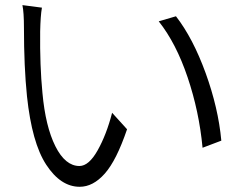

<svg xmlns="http://www.w3.org/2000/svg" viewBox="-20 -715 954 740"><path d="M66.4 -695.3C70.3 -676.8 72.3 -647.5 72.3 -608.4C72.3 -507.8 76.2 -419.9 84 -343.8C96.7 -224.6 121.1 -136.7 158.2 -80.1C195.3 -23.4 238.3 4.9 287.1 4.9C321.3 4.9 353.5 -11.7 383.8 -45.9C414.1 -80.1 442.4 -136.7 469.7 -216.8L412.1 -280.3C397.5 -223.6 378.9 -175.8 356.4 -135.7C334 -95.7 310.5 -75.2 286.1 -75.2C250 -75.2 218.8 -100.6 193.4 -151.4C168 -202.1 151.4 -270.5 143.6 -356.4C136.7 -426.8 133.8 -505.9 134.8 -593.8C135.7 -633.8 137.7 -664.1 141.6 -685.5ZM591.8 -632.8C636.7 -576.2 673.8 -503.9 703.1 -417C732.4 -330.1 752 -239.3 760.7 -145.5L833 -172.9C825.2 -257.8 804.7 -344.7 772.5 -433.6C740.2 -522.5 702.1 -595.7 658.2 -652.3Z"/></svg>

Font: Gen Shin Gothic P Normal
Style: Regular
Weight: 300
Designer: [Source Han Sans]
Ryoko NISHIZUKA  (kana & ideographs); Paul D. Hunt (Latin, Greek & Cyrillic); Wenlong ZHANG  (bopomofo
Version: Version 1.002.20150607